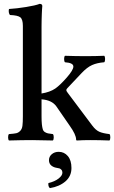

<svg xmlns="http://www.w3.org/2000/svg" viewBox="-20 -718 586 984"><path d="M192.9 -209V-122.1Q192.9 -96.2 194.6 -80.8Q196.3 -65.4 199.2 -55.7Q202.1 -45.9 210.2 -41Q218.3 -36.1 226.1 -34.4Q233.9 -32.7 251 -30.8Q255.4 -26.4 255.4 -14.4Q255.4 -2.4 251 2Q182.6 0 145 0Q94.2 0 25.9 2Q21.5 -2.4 21.5 -14.4Q21.5 -26.4 25.9 -30.8Q51.8 -32.7 63 -35.2Q74.2 -37.6 83.5 -47.1Q92.8 -56.6 95 -73.2Q97.2 -89.8 97.2 -122.1V-585Q97.2 -618.7 84.2 -629.2Q71.3 -639.6 30.8 -641.1Q22 -653.8 25.9 -671.9Q65.4 -674.3 113.8 -682.1Q162.1 -689.9 183.1 -698.2Q196.8 -698.2 196.8 -687Q196.8 -686 196.3 -681.2Q195.8 -676.3 195.3 -667.2Q194.8 -658.2 194.3 -646.7Q193.8 -635.3 193.4 -618.2Q192.9 -601.1 192.9 -583V-238.8Q235.8 -245.6 263.2 -264.2Q287.1 -280.8 321.5 -319.8Q356 -358.9 356 -377Q356 -396 313 -398.9Q308.6 -403.3 308.6 -415.5Q308.6 -427.7 313 -432.1Q368.7 -430.2 418.9 -430.2Q468.3 -430.2 514.2 -432.1Q518.6 -427.7 518.6 -415.5Q518.6 -403.3 514.2 -398.9Q477.1 -396 451.7 -384.5Q426.3 -373 398.9 -344.2L325.2 -266.1Q319.8 -260.7 319.8 -255.9Q319.8 -251.5 327.1 -242.2L453.1 -74.2Q470.2 -51.3 488.5 -43Q506.8 -34.7 541 -30.8Q545.4 -26.4 545.4 -14.4Q545.4 -2.4 541 2Q489.3 0 441.9 0Q405.3 0 375 2Q370.1 2 370.1 -2.9Q370.1 -27.8 336.9 -74.2L268.1 -173.8Q245.1 -205.1 192.9 -209ZM280.8 60.1Q309.1 60.1 327.6 81.8Q346.2 103.5 346.2 143.1Q346.2 185.1 315.2 211.7Q284.2 238.3 235.8 246.1Q226.1 238.8 228 220.2Q260.7 212.4 280.3 197Q299.8 181.6 299.8 167Q299.8 157.7 294.7 152.1Q289.6 146.5 284.4 145Q279.3 143.6 270 142.1Q253.9 139.6 242.4 129.9Q231 120.1 231 103Q231 84.5 245.4 72.3Q259.8 60.1 280.8 60.1Z"/></svg>

Font: Common Serif Medium
Style: Regular
Weight: 500
Designer: Philipp H. Poll, Khaled Hosny
Foundry: Stefan Peev, Context Ltd.
Version: Version 1.026